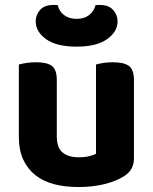

<svg xmlns="http://www.w3.org/2000/svg" viewBox="-20 -739 616 774"><path d="M520 -100Q520 -53 479 -28Q447 -8 400 3.5Q353 15 296 15Q242 15 198 3.5Q154 -8 122.5 -33Q91 -58 73.5 -96Q56 -134 56 -188V-479Q67 -482 85 -485Q103 -488 125 -488Q170 -488 189.5 -473Q209 -458 209 -416V-189Q209 -144 232 -124.5Q255 -105 297 -105Q323 -105 340.5 -109.5Q358 -114 367 -119V-479Q377 -482 395 -485Q413 -488 435 -488Q480 -488 500 -473Q520 -458 520 -416ZM289 -663Q320 -663 339.5 -678.5Q359 -694 365 -718Q370 -719 374 -719Q378 -719 383 -719Q418 -719 436 -699Q454 -679 454 -653Q454 -611 411.5 -581Q369 -551 289 -551Q208 -551 166 -581Q124 -611 124 -653Q124 -679 141.5 -699Q159 -719 195 -719Q200 -719 204 -719Q208 -719 213 -718Q218 -694 238 -678.5Q258 -663 289 -663Z"/></svg>

Font: Baloo Bhai 2
Style: Bold
Weight: 700
Designer: Supriya Tembe, Noopur Datye and Ek Type
Foundry: Ek Type
Version: Version 1.640;PS 1.000;hotconv 16.6.51;makeotf.lib2.5.65220;